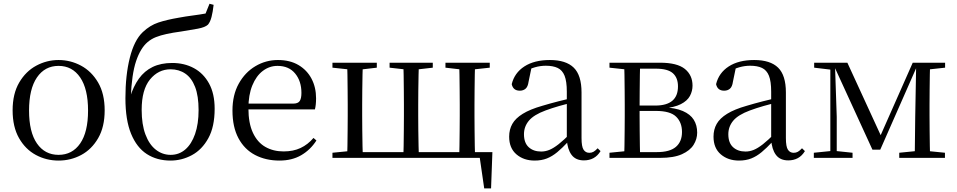

<svg xmlns="http://www.w3.org/2000/svg" viewBox="-20 -856 5188 1041"><path d="M297.5 14.6Q231.2 14.6 174.4 -15.9Q117.6 -46.5 83 -107.4Q48.4 -168.3 48.4 -257.8Q48.4 -347.6 84.1 -408.5Q119.7 -469.3 176.7 -500Q233.7 -530.6 297.5 -530.6Q362.2 -530.6 419.2 -500.1Q476.2 -469.5 511.9 -408.7Q547.5 -347.8 547.5 -257.8Q547.5 -168 512.4 -107.2Q477.3 -46.3 420.5 -15.8Q363.7 14.6 297.5 14.6ZM297.5 -16.4Q372 -16.4 414.7 -78.2Q457.4 -140.1 457.4 -256.6Q457.4 -373.4 414.7 -436.1Q372 -498.8 297.5 -498.8Q223.1 -498.8 180.3 -436.1Q137.5 -373.4 137.5 -256.6Q137.5 -140.1 180.3 -78.2Q223.1 -16.4 297.5 -16.4Z M904.7 14.6Q831 14.6 776.2 -20.7Q721.4 -56 690.7 -130.7Q660 -205.4 660 -323.6Q660 -448.4 684 -543.3Q707.9 -638.2 754.2 -681.9Q792.9 -718.7 838.7 -733.9Q884.6 -749.1 949.5 -760.1Q985.6 -766.9 1024.3 -771.9Q1063 -776.9 1094.6 -782.7L1115.9 -835.6L1138.2 -829.8Q1133.9 -791 1126.9 -764.1Q1120 -737.2 1107.7 -722.5Q1092.4 -707.9 1052.8 -700.5Q1013.2 -693.1 961.8 -685.1Q917 -679.1 883.6 -671.8Q850.1 -664.5 825.3 -654.7Q800.6 -644.9 780.7 -628.1Q741.8 -595.4 717.9 -524.7Q694.1 -454.1 688.9 -325.7L684.5 -327.7Q703.2 -387.9 733.1 -429.7Q763.1 -471.4 807.8 -493Q852.5 -514.6 913.8 -514.6Q979.2 -514.6 1031.1 -486.7Q1083 -458.7 1113.4 -403.4Q1143.8 -348.1 1143.8 -266.3Q1143.8 -168.8 1109.6 -106.7Q1075.5 -44.6 1020.7 -15Q965.9 14.6 904.7 14.6ZM905.3 -16.4Q950.9 -16.4 984.7 -45.6Q1018.5 -74.7 1037.6 -129.3Q1056.7 -183.9 1056.7 -259.1Q1056.7 -335.8 1037.8 -384.7Q1018.8 -433.6 984.6 -456.9Q950.3 -480.3 904.9 -480.3Q838.3 -480.3 793.2 -425.1Q748.1 -369.8 748.1 -260.3Q748.1 -181.7 768.5 -127.1Q788.9 -72.5 824.7 -44.5Q860.5 -16.4 905.3 -16.4Z M1495.3 14.6Q1421.5 14.6 1363.6 -15.4Q1305.7 -45.5 1273.1 -106.2Q1240.4 -167 1240.4 -256.8Q1240.4 -341.1 1274.5 -402.5Q1308.6 -463.8 1364.8 -497.2Q1421 -530.6 1486.9 -530.6Q1552.2 -530.6 1598.4 -503.3Q1644.6 -475.9 1669.1 -429.2Q1693.7 -382.4 1693.7 -323.2Q1693.7 -286.8 1687.4 -262.9H1278.6V-294.2H1569.3Q1595.6 -294.2 1605 -308.2Q1614.3 -322.1 1614.3 -352.3Q1614.3 -416.2 1580.2 -457.5Q1546.2 -498.8 1484.6 -498.8Q1440.8 -498.8 1405 -471.6Q1369.1 -444.5 1348 -392.8Q1326.9 -341.2 1326.9 -268.7Q1326.9 -188 1351.4 -135.9Q1375.9 -83.8 1418.9 -59.4Q1462 -35 1517.5 -35Q1570.5 -35 1609.8 -53.7Q1649.2 -72.3 1679.7 -108.1L1695.6 -94.3Q1663 -43.5 1613 -14.4Q1563 14.6 1495.3 14.6Z M1862.1 0Q1863.3 -24.4 1863.8 -65.3Q1864.3 -106.3 1864.8 -150.3Q1865.3 -194.3 1865.3 -228.5V-288.3Q1865.3 -321.7 1864.8 -365.7Q1864.3 -409.7 1863.8 -450.7Q1863.3 -491.8 1862.1 -516H1947.4Q1946.4 -491.8 1945.5 -450.7Q1944.7 -409.7 1944.2 -365.7Q1943.7 -321.7 1943.7 -288.3V-228.5Q1943.7 -194.3 1944.2 -150.3Q1944.7 -106.3 1945.5 -65.3Q1946.4 -24.4 1947.4 0ZM2166.8 0Q2168 -24.4 2168.5 -65.3Q2169 -106.3 2169.5 -150.3Q2170 -194.3 2170 -228.5V-288.3Q2170 -321.7 2169.5 -365.7Q2169 -409.7 2168.5 -450.7Q2168 -491.8 2166.8 -516H2251.3Q2250.3 -491.8 2249.4 -450.7Q2248.5 -409.7 2248 -365.7Q2247.5 -321.7 2247.5 -288.3V-228.5Q2247.5 -194.3 2248 -150.3Q2248.5 -106.3 2249.4 -65.3Q2250.3 -24.4 2251.3 0ZM2469.7 0Q2470.7 -24.4 2471.2 -65.3Q2471.7 -106.3 2472.2 -150.3Q2472.7 -194.3 2472.7 -228.5V-288.3Q2472.7 -321.7 2472.2 -365.7Q2471.7 -409.7 2471.2 -450.7Q2470.7 -491.8 2469.7 -516H2555.9Q2554.9 -491.8 2554.2 -450.7Q2553.6 -409.7 2553.1 -365.7Q2552.6 -321.7 2552.6 -288.3V-228.5Q2552.6 -194.3 2553.1 -150.3Q2553.6 -106.3 2554.2 -65.3Q2554.9 -24.4 2555.9 0ZM2605.3 165.4 2577.3 -27.9 2614.2 0H1906V-31.1H2649.7L2642.5 165.4ZM1782.5 -489.1V-516H2023V-489.1L1923.2 -477.4H1891.7ZM2092.3 -489.1V-516H2326.5V-489.1L2225.1 -477.4H2195.4ZM2395.2 -489.1V-516H2635.4V-489.1L2528.4 -477.4H2496.7ZM1782.5 0V-27.8L1891.7 -38.6H1906V0Z M2878.7 14.6Q2819.5 14.6 2780.1 -19.1Q2740.6 -52.8 2740.6 -115.1Q2740.6 -153.9 2757.8 -184.3Q2774.9 -214.6 2814.4 -239Q2853.9 -263.5 2919.9 -282.3Q2961.8 -294.9 3007.8 -306.7Q3053.8 -318.5 3093.8 -327.7V-303.3Q3053.8 -293.3 3012.7 -281.5Q2971.6 -269.7 2937.6 -257Q2874.3 -233.6 2847.6 -201.7Q2820.9 -169.7 2820.9 -128.2Q2820.9 -81.6 2846.5 -58Q2872.2 -34.4 2914.1 -34.4Q2936.6 -34.4 2958.6 -43.3Q2980.6 -52.2 3008.7 -74.2Q3036.7 -96.3 3074.8 -134.4L3083.5 -87.1H3059.9Q3028.7 -53.7 3001.5 -31.1Q2974.2 -8.4 2945.1 3.1Q2916 14.6 2878.7 14.6ZM3145.8 13.6Q3101.1 13.6 3078.8 -16.6Q3056.5 -46.7 3053.2 -99.7V-103.3V-359Q3053.2 -415 3041.1 -445.3Q3028.9 -475.6 3003.7 -487.6Q2978.6 -499.6 2939 -499.6Q2910.3 -499.6 2881.1 -491.4Q2851.9 -483.2 2818.7 -464.7L2862.2 -491.9L2845.8 -412.7Q2842.2 -386 2829.7 -375.2Q2817.1 -364.3 2798.4 -364.3Q2762.2 -364.3 2754.5 -399.7Q2769.4 -461 2823.1 -495.8Q2876.8 -530.6 2961.2 -530.6Q3048.5 -530.6 3090.8 -489.2Q3133 -447.8 3133 -354.6V-107.7Q3133 -60.8 3144.1 -44.2Q3155.1 -27.5 3175.4 -27.5Q3188 -27.5 3198 -33.2Q3208 -38.8 3220.4 -52.1L3236.1 -36.7Q3220.2 -10.7 3197.6 1.4Q3175 13.6 3145.8 13.6Z M3284.5 0V-27.8L3393.7 -38.6L3407.2 -31.3H3541.6Q3611.8 -31.3 3644.7 -59.7Q3677.7 -88.1 3677.7 -140.4Q3677.7 -192.3 3645.8 -223.4Q3614 -254.6 3535.6 -254.6H3407.2V-283.7H3533Q3655.9 -283.7 3655.9 -387.5Q3655.9 -434.3 3628.2 -459Q3600.4 -483.7 3536 -483.7H3407.2L3393.7 -477.4L3284.5 -489.1V-516H3558.6Q3651.5 -516 3693.2 -482.3Q3734.8 -448.6 3734.8 -391.7Q3734.8 -362.3 3720.7 -335.8Q3706.5 -309.3 3671.1 -291.2Q3635.7 -273.1 3571.5 -267.5L3574.1 -274.5Q3641.6 -271.7 3682.4 -254Q3723.1 -236.3 3741.6 -206.6Q3760 -177 3760 -136.9Q3760 -101.9 3740.6 -70.8Q3721.2 -39.6 3677.2 -19.8Q3633.2 0 3558.6 0ZM3364.1 0Q3365.3 -24.4 3365.8 -65.3Q3366.3 -106.3 3366.8 -150.3Q3367.3 -194.3 3367.3 -228.5V-288.3Q3367.3 -321.7 3366.8 -365.7Q3366.3 -409.7 3365.8 -450.7Q3365.3 -491.8 3364.1 -516H3450.8Q3449.8 -491.8 3449.3 -450.2Q3448.8 -408.7 3448.3 -361.2Q3447.8 -313.7 3447.8 -272V-228.5Q3447.8 -194.3 3448.3 -150.3Q3448.8 -106.3 3449.3 -65.3Q3449.8 -24.4 3450.8 0Z M3986.7 14.6Q3927.5 14.6 3888.1 -19.1Q3848.6 -52.8 3848.6 -115.1Q3848.6 -153.9 3865.8 -184.3Q3882.9 -214.6 3922.4 -239Q3961.9 -263.5 4027.9 -282.3Q4069.8 -294.9 4115.8 -306.7Q4161.8 -318.5 4201.8 -327.7V-303.3Q4161.8 -293.3 4120.7 -281.5Q4079.6 -269.7 4045.6 -257Q3982.3 -233.6 3955.6 -201.7Q3928.9 -169.7 3928.9 -128.2Q3928.9 -81.6 3954.5 -58Q3980.2 -34.4 4022.1 -34.4Q4044.6 -34.4 4066.6 -43.3Q4088.6 -52.2 4116.7 -74.2Q4144.7 -96.3 4182.8 -134.4L4191.5 -87.1H4167.9Q4136.7 -53.7 4109.5 -31.1Q4082.2 -8.4 4053.1 3.1Q4024 14.6 3986.7 14.6ZM4253.8 13.6Q4209.1 13.6 4186.8 -16.6Q4164.5 -46.7 4161.2 -99.7V-103.3V-359Q4161.2 -415 4149.1 -445.3Q4136.9 -475.6 4111.7 -487.6Q4086.6 -499.6 4047 -499.6Q4018.3 -499.6 3989.1 -491.4Q3959.9 -483.2 3926.7 -464.7L3970.2 -491.9L3953.8 -412.7Q3950.2 -386 3937.7 -375.2Q3925.1 -364.3 3906.4 -364.3Q3870.2 -364.3 3862.5 -399.7Q3877.4 -461 3931.1 -495.8Q3984.8 -530.6 4069.2 -530.6Q4156.5 -530.6 4198.8 -489.2Q4241 -447.8 4241 -354.6V-107.7Q4241 -60.8 4252.1 -44.2Q4263.1 -27.5 4283.4 -27.5Q4296 -27.5 4306 -33.2Q4316 -38.8 4328.4 -52.1L4344.1 -36.7Q4328.2 -10.7 4305.6 1.4Q4283 13.6 4253.8 13.6Z M4710.3 -44.4 4501.3 -500.2H4495.6V-516H4574.3L4764.9 -101.4H4745.3L4928.7 -516H4960.3V-500.6H4953.5L4752.6 -44.4ZM4939.6 0 4942.2 -221.5 4947.5 -516H5023Q5022 -491.8 5021.4 -450.7Q5020.8 -409.7 5020.3 -365.7Q5019.8 -321.7 5019.8 -288.3V-228.5Q5019.8 -194.3 5020.3 -150.3Q5020.8 -106.3 5021.4 -65.3Q5022 -24.4 5023 0ZM4392.5 0V-27.8L4491.2 -37.8H4507.3L4602.4 -27.8V0ZM4855.6 0V-27.8L4963.8 -38.6H4996L5103.4 -27.8V0ZM4394.3 -489.1V-516H4504.1V-477.4H4492.3ZM4482 0V-516H4506.8L4516.7 -222.7V0ZM4977.5 -477.4V-516H5104.2V-489.1L4996.8 -477.4Z"/></svg>

Font: Noto Serif KR ExtraLight
Style: Regular
Weight: 200
Designer: Ryoko NISHIZUKA 西塚涼子 (kana & ideographs); Frank Grießhammer (Latin, Greek & Cyrillic); Wenlong ZHANG 张文龙 (bopomofo); San
Foundry: Adobe
Version: Version 2.002-H1;hotconv 1.1.0;makeotfexe 2.6.0